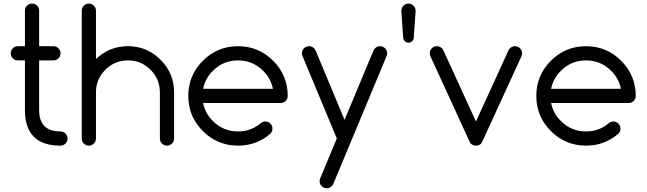

<svg xmlns="http://www.w3.org/2000/svg" viewBox="-20 -801 3556 1056"><path d="M312.5 -78.1Q328.6 -78.1 340.1 -66.7Q351.6 -55.2 351.6 -39.1Q351.6 -22.9 340.1 -11.5Q328.6 0 312.5 0Q117.2 0 117.2 -195.3V-468.8H78.1Q62 -468.8 50.5 -480.2Q39.1 -491.7 39.1 -507.8Q39.1 -523.9 50.5 -535.4Q62 -546.9 78.1 -546.9H117.2V-742.2Q117.2 -758.3 128.7 -769.8Q140.1 -781.2 156.2 -781.2Q172.4 -781.2 183.8 -769.8Q195.3 -758.3 195.3 -742.2V-546.9H273.9Q290 -546.9 301.5 -535.4Q313 -523.9 313 -507.8Q313 -491.7 301.5 -480.2Q290 -468.8 273.9 -468.8H195.3V-195.3Q195.3 -78.1 312.5 -78.1Z M429.7 -742.2Q429.7 -758.3 441.2 -769.8Q452.6 -781.2 468.8 -781.2Q484.9 -781.2 496.3 -769.8Q507.8 -758.3 507.8 -742.2V-476.1Q581.1 -546.9 683.6 -546.9Q788.6 -546.9 863 -472.4Q937.5 -397.9 937.5 -293V-39.1Q937.5 -22.9 926 -11.5Q914.6 0 898.4 0Q882.3 0 870.8 -11.5Q859.4 -22.9 859.4 -39.1V-293Q859.4 -365.7 807.9 -417.2Q756.3 -468.8 683.6 -468.8Q610.8 -468.8 559.3 -417.2Q507.8 -365.7 507.8 -293V-39.1Q507.8 -22.9 496.3 -11.5Q484.9 0 468.8 0Q452.6 0 441.2 -11.5Q429.7 -22.9 429.7 -39.1Z M1481 -312.5Q1470.2 -368.7 1427.2 -411.6Q1370.1 -468.8 1289.1 -468.8Q1208 -468.8 1150.9 -411.6Q1107.9 -368.7 1097.2 -312.5ZM1439.5 -132.8Q1455.6 -132.8 1467 -121.3Q1478.5 -109.9 1478.5 -93.8Q1478.5 -77.6 1467.3 -65.9Q1391.6 0 1289.1 0Q1175.8 0 1095.7 -80.1Q1015.6 -160.2 1015.6 -273.4Q1015.6 -386.7 1095.7 -466.8Q1175.8 -546.9 1289.1 -546.9Q1402.3 -546.9 1482.4 -466.8Q1562.5 -386.7 1562.5 -273.4Q1562.5 -257.3 1551 -245.8Q1539.6 -234.4 1523.4 -234.4H1097.2Q1107.9 -178.2 1150.9 -135.3Q1208 -78.1 1289.1 -78.1Q1362.3 -78.1 1415 -124.5Q1425.8 -132.8 1439.5 -132.8Z M1832.5 -39.6 1645 -489.7Q1640.6 -498 1640.6 -507.8Q1640.6 -523.9 1652.1 -535.4Q1663.6 -546.9 1679.7 -546.9Q1695.8 -546.9 1707.5 -535.6Q1713.9 -528.8 1716.8 -521L1875 -141.6L2033.2 -521Q2036.1 -528.8 2043 -535.6Q2054.2 -546.9 2070.3 -546.9Q2086.4 -546.9 2097.9 -535.4Q2109.4 -523.9 2109.4 -507.8Q2109.4 -498 2105 -489.7L1814 208.5Q1811 216.3 1804.7 222.7Q1793 234.4 1776.9 234.4Q1760.7 234.4 1749.3 222.9Q1737.8 211.4 1737.8 195.3Q1737.8 185.5 1742.2 177.2Z M2255.9 -595.7Q2255.9 -583.5 2247.3 -575Q2238.8 -566.4 2226.6 -566.4Q2214.4 -566.4 2205.8 -575Q2197.3 -583.5 2197.3 -595.7L2187.5 -738.3V-742.2Q2187.5 -758.3 2199 -769.8Q2210.4 -781.2 2226.6 -781.2Q2242.7 -781.2 2254.2 -769.8Q2265.6 -758.3 2265.6 -742.2V-738.3Z M2625.5 -10.7Q2614.7 0 2597.7 0Q2580.6 0 2569.8 -11.2Q2566.4 -14.2 2563.5 -20.5L2346.7 -492.7Q2343.8 -499.5 2343.8 -507.8Q2343.8 -523.9 2355.2 -535.4Q2366.7 -546.9 2382.8 -546.9Q2398.9 -546.9 2410.6 -535.6Q2414.6 -531.7 2418 -525.4L2597.7 -132.8L2777.3 -525.4Q2780.8 -531.7 2785.2 -535.6Q2796.4 -546.9 2812.5 -546.9Q2828.6 -546.9 2840.1 -535.4Q2851.6 -523.9 2851.6 -507.8Q2851.6 -499.5 2848.6 -492.7L2631.8 -20.5Q2628.9 -14.2 2625.5 -10.7Z M3395 -312.5Q3384.3 -368.7 3341.3 -411.6Q3284.2 -468.8 3203.1 -468.8Q3122.1 -468.8 3064.9 -411.6Q3022 -368.7 3011.2 -312.5ZM3353.5 -132.8Q3369.6 -132.8 3381.1 -121.3Q3392.6 -109.9 3392.6 -93.8Q3392.6 -77.6 3381.3 -65.9Q3305.7 0 3203.1 0Q3089.8 0 3009.8 -80.1Q2929.7 -160.2 2929.7 -273.4Q2929.7 -386.7 3009.8 -466.8Q3089.8 -546.9 3203.1 -546.9Q3316.4 -546.9 3396.5 -466.8Q3476.6 -386.7 3476.6 -273.4Q3476.6 -257.3 3465.1 -245.8Q3453.6 -234.4 3437.5 -234.4H3011.2Q3022 -178.2 3064.9 -135.3Q3122.1 -78.1 3203.1 -78.1Q3276.4 -78.1 3329.1 -124.5Q3339.8 -132.8 3353.5 -132.8Z"/></svg>

Font: Comfortaa
Style: Regular
Weight: 400
Designer: Johan Aakerlund - aajohan
Foundry: Johan Aakerlund
Version: Version 2.004 2013